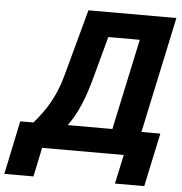

<svg xmlns="http://www.w3.org/2000/svg" viewBox="-145 -769 920 972"><g transform="rotate(5 315.5 -283.0)"><path d="M-87 148H61L92 0H507L475 148H624L682 -124H586L712 -714H265L172 -372C143 -264 93 -188 37 -124H-30ZM211 -126C257 -188 290 -266 319 -374L377 -588H537L438 -126Z"/></g></svg>

Font: Noto Sans
Style: Bold Italic
Weight: 700
Italic angle: -12°
Designer: Monotype Design Team
Foundry: Monotype Imaging Inc.
Version: Version 2.013